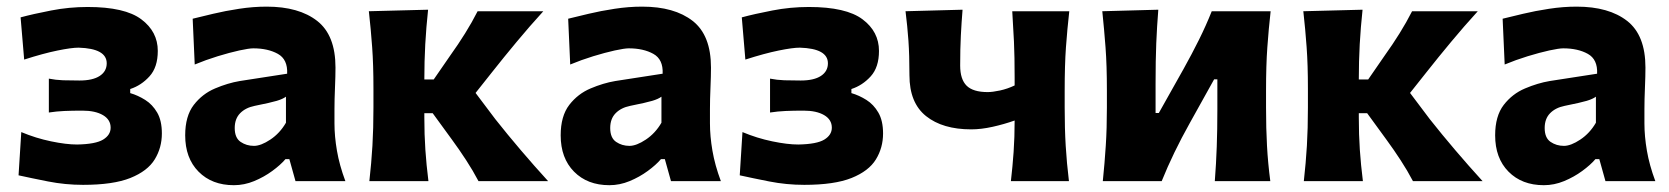

<svg xmlns="http://www.w3.org/2000/svg" viewBox="-20 -532 4904 564"><path d="M224 11Q171.5 11 121 1Q70.5 -9 34.5 -17L42.5 -144Q85.5 -126 130 -116.8Q174.5 -107.5 206.5 -107.5Q261 -108.5 283 -122Q305 -135.5 305 -157Q305 -180.5 282.5 -193.8Q260 -207 222 -207Q192.5 -207 169.2 -206Q146 -205 123.5 -201.5V-301Q143.5 -297 165.2 -296.2Q187 -295.5 213.5 -295.5Q252.5 -295.5 273 -309Q293.5 -322.5 293.5 -346Q293.5 -389.5 211 -392Q190 -392 148.5 -383.5Q107 -375 51 -357L40.5 -481Q77.5 -491 130.2 -501.2Q183 -511.5 237.5 -511.5Q347 -511.5 395.2 -475.2Q443.5 -439 443.5 -382.5Q443.5 -334.5 419.2 -307.8Q395 -281 362.5 -270.5V-258.5Q385 -252 406.5 -238.5Q428 -225 441.8 -201.2Q455.5 -177.5 455.5 -140Q455.5 -98 434.5 -63.8Q413.5 -29.5 363 -9.2Q312.5 11 224 11Z M667 12Q602.5 12 563.2 -27.8Q524 -67.5 524 -134.5Q524 -191 549.2 -223.8Q574.5 -256.5 611.8 -272.2Q649 -288 684.5 -294L823.5 -315.5Q825.5 -357.5 796.2 -373.8Q767 -390 724 -390Q711.5 -390 683 -383.8Q654.5 -377.5 619.5 -366.8Q584.5 -356 552 -342.5L546 -477Q570.5 -483 606 -491.5Q641.5 -500 682.5 -506.2Q723.5 -512.5 763.5 -512.5Q858 -512.5 911.8 -470.5Q965.5 -428.5 965.5 -333.5Q965.5 -309 964 -274.2Q962.5 -239.5 962.5 -211.5V-169.5Q962.5 -131.5 969.8 -89.2Q977 -47 994.5 0H848L830 -64.5H818.5Q804 -47.5 779.8 -29.8Q755.5 -12 726.5 0Q697.5 12 667 12ZM726 -103.5Q746.5 -103.5 774.2 -122Q802 -140.5 820 -171.5V-248Q810.5 -241 793 -235.8Q775.5 -230.5 728 -221Q701 -215.5 685.2 -199.2Q669.5 -183 669.5 -156Q669.5 -127 686.8 -115.2Q704 -103.5 726 -103.5Z M1065 0Q1071 -53.5 1074 -103.8Q1077 -154 1077 -216V-272Q1077 -342 1073.2 -393.8Q1069.5 -445.5 1063.5 -499L1237.5 -503.5Q1232 -452 1229.2 -402Q1226.5 -352 1226.5 -298.5H1254L1303 -369.5Q1326 -401.5 1346.2 -434Q1366.5 -466.5 1383 -499H1576Q1535 -454 1497.8 -409.2Q1460.5 -364.5 1425 -319.5L1377 -259L1435 -182Q1471 -136.5 1509.8 -91Q1548.5 -45.5 1590 0H1385.5Q1369.5 -30.5 1349.5 -61.2Q1329.5 -92 1307.5 -122L1251 -199.5H1226.5V-187Q1226.5 -136.5 1229.5 -92.2Q1232.5 -48 1238.5 0Z M1770 12Q1705.5 12 1666.2 -27.8Q1627 -67.5 1627 -134.5Q1627 -191 1652.2 -223.8Q1677.5 -256.5 1714.8 -272.2Q1752 -288 1787.5 -294L1926.5 -315.5Q1928.5 -357.5 1899.2 -373.8Q1870 -390 1827 -390Q1814.5 -390 1786 -383.8Q1757.5 -377.5 1722.5 -366.8Q1687.5 -356 1655 -342.5L1649 -477Q1673.5 -483 1709 -491.5Q1744.5 -500 1785.5 -506.2Q1826.5 -512.5 1866.5 -512.5Q1961 -512.5 2014.8 -470.5Q2068.5 -428.5 2068.5 -333.5Q2068.5 -309 2067 -274.2Q2065.5 -239.5 2065.5 -211.5V-169.5Q2065.5 -131.5 2072.8 -89.2Q2080 -47 2097.5 0H1951L1933 -64.5H1921.5Q1907 -47.5 1882.8 -29.8Q1858.5 -12 1829.5 0Q1800.5 12 1770 12ZM1829 -103.5Q1849.5 -103.5 1877.2 -122Q1905 -140.5 1923 -171.5V-248Q1913.5 -241 1896 -235.8Q1878.5 -230.5 1831 -221Q1804 -215.5 1788.2 -199.2Q1772.5 -183 1772.5 -156Q1772.5 -127 1789.8 -115.2Q1807 -103.5 1829 -103.5Z M2342.5 11Q2290 11 2239.5 1Q2189 -9 2153 -17L2161 -144Q2204 -126 2248.5 -116.8Q2293 -107.5 2325 -107.5Q2379.5 -108.5 2401.5 -122Q2423.5 -135.5 2423.5 -157Q2423.5 -180.5 2401 -193.8Q2378.5 -207 2340.5 -207Q2311 -207 2287.8 -206Q2264.5 -205 2242 -201.5V-301Q2262 -297 2283.8 -296.2Q2305.5 -295.5 2332 -295.5Q2371 -295.5 2391.5 -309Q2412 -322.5 2412 -346Q2412 -389.5 2329.5 -392Q2308.5 -392 2267 -383.5Q2225.5 -375 2169.5 -357L2159 -481Q2196 -491 2248.8 -501.2Q2301.5 -511.5 2356 -511.5Q2465.5 -511.5 2513.8 -475.2Q2562 -439 2562 -382.5Q2562 -334.5 2537.8 -307.8Q2513.5 -281 2481 -270.5V-258.5Q2503.5 -252 2525 -238.5Q2546.5 -225 2560.2 -201.2Q2574 -177.5 2574 -140Q2574 -98 2553 -63.8Q2532 -29.5 2481.5 -9.2Q2431 11 2342.5 11Z M2949.5 0Q2954.5 -43 2957.5 -85.8Q2960.5 -128.5 2960.5 -178Q2929.5 -167 2895.8 -159.5Q2862 -152 2833 -152Q2749 -152 2700.2 -191Q2651.5 -230 2651.5 -311Q2651.5 -370.5 2648.5 -412.8Q2645.5 -455 2640 -499L2807.5 -503.5Q2804.5 -466.5 2802.5 -427.8Q2800.5 -389 2800.5 -339.5Q2800.5 -299 2819.5 -280.2Q2838.5 -261.5 2881.5 -261.5Q2895.5 -261.5 2917.5 -266.2Q2939.5 -271 2960.5 -281V-304.5Q2960.5 -366.5 2958.5 -409.8Q2956.5 -453 2953.5 -499H3121Q3115 -445.5 3111.2 -393Q3107.5 -340.5 3107.5 -266V-216Q3107.5 -154 3110.5 -103.8Q3113.5 -53.5 3120 0Z M3219.5 0Q3225 -53.5 3228.2 -103.8Q3231.5 -154 3231.5 -216V-266Q3231.5 -340.5 3227.5 -393Q3223.5 -445.5 3218 -499L3382.5 -503.5Q3378.5 -453.5 3376.5 -404.5Q3374.5 -355.5 3374.5 -286.5V-200H3384L3457 -330Q3481 -373 3502 -415.2Q3523 -457.5 3539.5 -499H3712.5Q3706.5 -445.5 3702.8 -393Q3699 -340.5 3699 -266V-216Q3699 -154 3701.8 -103.8Q3704.5 -53.5 3711.5 0H3548.5Q3552.5 -52 3554.2 -101Q3556 -150 3556 -211V-299H3546.5L3475 -170.5Q3426 -83 3392.5 0Z M3810 0Q3816 -53.5 3819 -103.8Q3822 -154 3822 -216V-272Q3822 -342 3818.2 -393.8Q3814.5 -445.5 3808.5 -499L3982.5 -503.5Q3977 -452 3974.2 -402Q3971.5 -352 3971.5 -298.5H3999L4048 -369.5Q4071 -401.5 4091.2 -434Q4111.5 -466.5 4128 -499H4321Q4280 -454 4242.8 -409.2Q4205.5 -364.5 4170 -319.5L4122 -259L4180 -182Q4216 -136.5 4254.8 -91Q4293.5 -45.5 4335 0H4130.5Q4114.5 -30.5 4094.5 -61.2Q4074.5 -92 4052.5 -122L3996 -199.5H3971.5V-187Q3971.5 -136.5 3974.5 -92.2Q3977.5 -48 3983.5 0Z M4515 12Q4450.5 12 4411.2 -27.8Q4372 -67.5 4372 -134.5Q4372 -191 4397.2 -223.8Q4422.5 -256.5 4459.8 -272.2Q4497 -288 4532.5 -294L4671.5 -315.5Q4673.5 -357.5 4644.2 -373.8Q4615 -390 4572 -390Q4559.5 -390 4531 -383.8Q4502.5 -377.5 4467.5 -366.8Q4432.5 -356 4400 -342.5L4394 -477Q4418.5 -483 4454 -491.5Q4489.5 -500 4530.5 -506.2Q4571.5 -512.5 4611.5 -512.5Q4706 -512.5 4759.8 -470.5Q4813.5 -428.5 4813.5 -333.5Q4813.5 -309 4812 -274.2Q4810.5 -239.5 4810.5 -211.5V-169.5Q4810.5 -131.5 4817.8 -89.2Q4825 -47 4842.5 0H4696L4678 -64.5H4666.5Q4652 -47.5 4627.8 -29.8Q4603.5 -12 4574.5 0Q4545.5 12 4515 12ZM4574 -103.5Q4594.5 -103.5 4622.2 -122Q4650 -140.5 4668 -171.5V-248Q4658.5 -241 4641 -235.8Q4623.5 -230.5 4576 -221Q4549 -215.5 4533.2 -199.2Q4517.5 -183 4517.5 -156Q4517.5 -127 4534.8 -115.2Q4552 -103.5 4574 -103.5Z"/></svg>

Font: Commissioner Flair
Style: Bold
Weight: 700
Designer: Kostas Bartsokas
Foundry: Kostas Bartsokas
Version: Version 1.000; ttfautohint (v1.8.3)